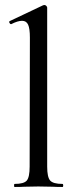

<svg xmlns="http://www.w3.org/2000/svg" viewBox="-20 -745 301 765"><path d="M38.1 -12.2Q75.2 -12.2 86.7 -25.6Q98.1 -39.1 98.1 -81.1L99.1 -595.2Q99.1 -631.3 92 -646.7Q85 -662.1 67.9 -662.1Q50.8 -662.1 24.9 -648.9H23.9Q20 -648.9 17.6 -654.1Q15.1 -659.2 19 -661.1L151.9 -724.1L157.2 -725.1Q161.1 -725.1 164.6 -721.4Q168 -717.8 168 -714.8V-81.1Q168 -39.1 179.9 -25.6Q191.9 -12.2 229 -12.2Q231.9 -12.2 231.9 -6.1Q231.9 0 229 0Q205.1 0 189.9 -1L132.8 -2L77.1 -1Q63 0 38.1 0Q36.1 0 36.1 -6.1Q36.1 -12.2 38.1 -12.2Z"/></svg>

Font: Cormorant-Medium
Style: Regular
Weight: 500
Designer: Christian Thalmann (Catharsis Fonts)
Version: Version 3.000